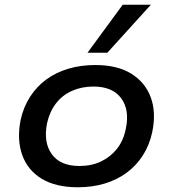

<svg xmlns="http://www.w3.org/2000/svg" viewBox="-20 -783 731 812"><path d="M309 9Q216 9 156.5 -27Q97 -63 74 -127.5Q51 -192 67 -275Q79 -330 107 -373.5Q135 -417 176 -447Q217 -477 269.5 -492.5Q322 -508 383 -508Q476 -508 535 -471.5Q594 -435 617.5 -371.5Q641 -308 624 -225Q612 -169 584 -125.5Q556 -82 515 -52Q474 -22 422 -6.5Q370 9 309 9ZM316 -81Q367 -81 407 -100Q447 -119 474.5 -153.5Q502 -188 512 -238Q529 -318 492.5 -367.5Q456 -417 375 -417Q326 -417 285 -399Q244 -381 217 -346Q190 -311 179 -262Q163 -181 199 -131Q235 -81 316 -81ZM350 -560 499 -763H618L434 -560Z"/></svg>

Font: Nunito Sans 7pt SemiExpanded SemiBold
Style: Italic
Weight: 600
Width: 6
Italic angle: -9°
Designer: Vernon Adams
Foundry: Vernon Adams
Version: Version 3.101;gftools[0.9.27]